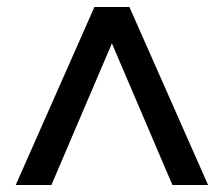

<svg xmlns="http://www.w3.org/2000/svg" viewBox="-20 -800 640 549"><path d="M575 -271H473L300 -676L127 -271H25L250 -780H350Z"/></svg>

Font: Cooper Hewitt
Style: Regular
Weight: 707
Designer: Village Type and Design LLC
Foundry: Cooper Hewitt Smithsonian Design Museum
Version: 1.000